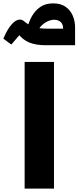

<svg xmlns="http://www.w3.org/2000/svg" viewBox="-74 -1118 465 1138"><path d="M72 0V-751H246V0ZM300 -850V-950Q300 -975 285 -988Q270 -1001 247 -1001Q224 -1001 198.5 -986.5Q173 -972 155.5 -945.5Q138 -919 138 -884H79Q79 -912 87 -948.5Q95 -985 113.5 -1019Q132 -1053 163 -1075.5Q194 -1098 241 -1098Q286 -1098 314.5 -1078Q343 -1058 357 -1025.5Q371 -993 371 -955V-850ZM195 -850Q139 -850 99.5 -866Q60 -882 29 -923L68 -940Q54 -924 33.5 -901Q13 -878 -7 -854L-54 -889Q-31 -944 -5.5 -973Q20 -1002 43 -1002Q57 -1002 67 -993.5Q77 -985 92 -975Q107 -965 134.5 -956.5Q162 -948 211 -948H371V-850Z"/></svg>

Font: Alexandria ExtraBold
Style: Regular
Weight: 800
Designer: Mohamed Gaber
Foundry: Kief Type Foundry
Version: Version 5.100